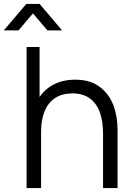

<svg xmlns="http://www.w3.org/2000/svg" viewBox="-66 -960 680 980"><path d="M-46.5 -805 68.2 -940H136.2L250.8 -805H175.8L102.2 -891.7L28.5 -805ZM460 -275.7Q460 -340 444.2 -385.3Q428.3 -430.7 393.4 -457Q358.5 -483.3 303.3 -483.3Q251.7 -483.3 216.1 -460.2Q180.5 -437.2 162.1 -393.2Q143.7 -349.3 143.7 -288L91.7 -299.7Q91.7 -380.7 120.2 -437.9Q148.7 -495.2 199.6 -524.2Q250.5 -553.3 317.7 -553.3Q394.7 -553.3 443.1 -516.5Q491.5 -479.7 512.8 -422.8Q534 -366 534 -297V0H460ZM69.7 0V-720H136V-313.3H143.7V0Z"/></svg>

Font: Hauora
Style: Regular
Weight: 400
Designer: Wayne Shih
Foundry: WCYS
Version: Version 1.001